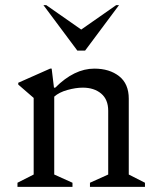

<svg xmlns="http://www.w3.org/2000/svg" viewBox="-20 -727 622 747"><path d="M48 0V-16L111 -48V-346L51 -398V-405L175 -460H181L190 -386H195Q269 -460 347 -460Q406 -460 443.5 -430.5Q481 -401 481 -343V-48L544 -16V0H330V-16L401 -48V-296Q401 -340 373.5 -363Q346 -386 302 -386Q275 -386 242.5 -377Q210 -368 191 -351V-48L262 -16V0ZM281 -530 149 -707H160L296 -612L432 -707H443L311 -530Z"/></svg>

Font: Spectral
Style: Regular
Weight: 400
Designer: Jean-Baptiste Levee
Foundry: Production Type
Version: Version 1.002